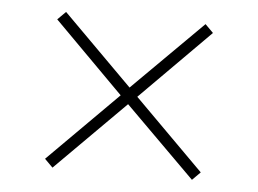

<svg xmlns="http://www.w3.org/2000/svg" viewBox="-38 -529 679 505"><g transform="rotate(5 301.0 -276.5)"><path d="M95.7 -92.8 279.3 -276.4 95.7 -460.9 117.2 -482.4 300.8 -298.8 485.4 -482.4 506.8 -460.9 323.2 -276.4 506.8 -92.8 485.4 -71.3 300.8 -254.9 117.2 -71.3Z"/></g></svg>

Font: Pretendard JP Thin
Style: Regular
Weight: 100
Designer: Base glyphs from Inter by Rasmus Andersson; Hangeul glyphs from Noto Sans CJK(Source Han Sans) by Jang Soo-young and Kan
Foundry: Kil Hyung-jin
Version: Version 1.309